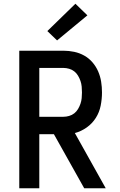

<svg xmlns="http://www.w3.org/2000/svg" viewBox="-20 -1006 640 1026"><path d="M83 0V-735H319Q348 -735 376.5 -729Q405 -723 430 -709Q455 -695 474 -673Q493 -651 504.5 -624.5Q516 -598 520.5 -569.5Q525 -541 525 -512Q525 -477 518 -441.5Q511 -406 492 -376Q473 -346 443.5 -325Q414 -304 380 -295L545 0H430L268 -289H190V0ZM190 -382H319Q334 -382 349.5 -386.5Q365 -391 377 -400.5Q389 -410 397 -423.5Q405 -437 410 -451.5Q415 -466 416.5 -481.5Q418 -497 418 -512Q418 -528 416.5 -543.5Q415 -559 410 -573.5Q405 -588 397 -601.5Q389 -615 377 -624.5Q365 -634 349.5 -638.5Q334 -643 319 -643H190ZM285 -790 233 -840 383 -986 447 -924Z"/></svg>

Font: Iosevka SS04 Semibold Extended
Style: Regular
Weight: 600
Width: 7
Monospace: yes
Designer: Belleve Invis
Foundry: Belleve Invis
Version: Version 19.0.0; ttfautohint (v1.8.4)